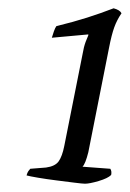

<svg xmlns="http://www.w3.org/2000/svg" viewBox="-20 -789 313 463"><path d="M185 -346Q179 -346 159.5 -348.5Q140 -351 116 -354Q92 -357 71.5 -360.5Q51 -364 44 -366Q46 -373 48.5 -376.5Q51 -380 53 -382L91 -385Q113 -388 121.5 -400Q130 -412 135 -437L179 -658Q182 -676 186.5 -688Q191 -700 193 -704V-706L105 -698Q107 -705 110 -713.5Q113 -722 116 -726Q157 -736 190 -746.5Q223 -757 254 -769Q269 -765 273 -757Q262 -741 255.5 -723Q249 -705 243 -674L193 -422Q186 -394 179 -387L246 -382Q250 -376 248 -367Q240 -359 218 -352.5Q196 -346 185 -346Z"/></svg>

Font: Texturina Extralight
Style: Italic
Weight: 200
Italic angle: -11°
Designer: Guillermo Torres Carreño
Foundry: Omnibus-Type
Version: Version 1.002; ttfautohint (v1.8.3)